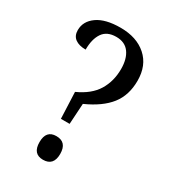

<svg xmlns="http://www.w3.org/2000/svg" viewBox="-180 -816 815 916"><g transform="rotate(30 228.0 -358.5)"><path d="M175 -350Q248 -383 279.5 -435Q311 -487 311 -554Q311 -610 287 -643Q263 -676 215 -676Q164 -676 141 -642Q118 -608 118 -550Q81 -550 60 -565.5Q39 -581 39 -612Q39 -661 83.5 -692.5Q128 -724 211 -724Q300 -724 353.5 -676.5Q407 -629 407 -545Q407 -465 365 -411.5Q323 -358 236 -319L229 -205H181ZM148 -58Q148 -123 204 -123Q262 -123 262 -58Q262 7 204 7Q148 7 148 -58Z"/></g></svg>

Font: Noto Serif Narrow
Style: Regular
Weight: 400
Width: 4
Designer: Monotype Design Team
Foundry: Monotype Imaging Inc.
Version: Version 1.001